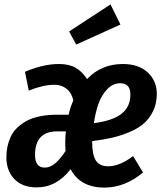

<svg xmlns="http://www.w3.org/2000/svg" viewBox="-20 -832 737 867"><path d="M479 -812 523.9 -721.2 324.2 -630.9 292 -689.9ZM246.1 -543Q291.5 -543 321.3 -526.1Q351.1 -509.3 373 -475.1Q438 -543 534.2 -543Q606.9 -543 647.9 -504.2Q689 -465.3 688 -405.8Q687.5 -362.8 670.7 -328.9Q653.8 -294.9 627.4 -272.7Q601.1 -250.5 561.8 -234.4Q522.5 -218.3 483.4 -209.5Q444.3 -200.7 396 -194.8Q396 -133.8 412.6 -107.4Q429.2 -81.1 469.2 -81.1Q519.5 -81.1 581.1 -127L626 -53.2Q544.4 15.1 451.2 15.1Q342.8 15.1 298.8 -67.9Q235.4 14.2 145 14.2Q81.5 14.2 45.2 -23.2Q8.8 -60.5 8.8 -122.1Q8.8 -147 13.4 -169.2Q18.1 -191.4 28.1 -213.6Q38.1 -235.8 55.9 -253.4Q73.7 -271 98.1 -284.9Q122.6 -298.8 158.2 -306.4Q193.8 -314 237.8 -314H290Q296.4 -344.2 311 -378.9Q303.7 -412.6 281 -430.9Q258.3 -449.2 225.1 -449.2Q175.3 -449.2 109.9 -422.9L92.8 -507.8Q175.8 -543 246.1 -543ZM522.9 -456.1Q489.3 -456.1 463.6 -428.7Q438 -401.4 424.6 -363Q411.1 -324.7 403.8 -275.9Q488.3 -286.6 528.6 -318.1Q568.8 -349.6 568.8 -404.8Q568.8 -456.1 522.9 -456.1ZM277.8 -238.8H238.8Q138.2 -238.8 138.2 -132.8Q138.2 -75.2 182.1 -75.2Q205.6 -75.2 227.5 -93Q249.5 -110.8 275.9 -149.9Q272.5 -200.2 277.8 -238.8Z"/></svg>

Font: Fira Sans Compressed Medium
Style: Italic
Weight: 500
Width: 3
Italic angle: -8°
Designer: Carrois Corporate & Edenspiekermann AG
Foundry: Carrois Corporate GbR & Edenspiekermann AG
Version: Version 4.203;PS 004.203;hotconv 1.0.88;makeotf.lib2.5.64775